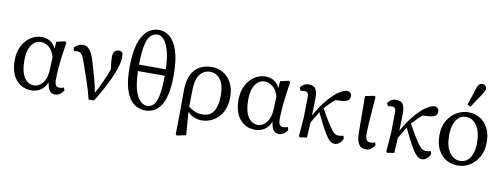

<svg xmlns="http://www.w3.org/2000/svg" viewBox="-72 -1173 4638 1769"><g transform="rotate(10 2247.0 -288.5)"><path d="M127 -249Q127 -143 162 -89.5Q197 -36 255 -36Q300 -36 334.5 -79Q369 -122 373 -198L378 -324Q359 -387 323 -414Q287 -441 248 -441Q196 -441 161.5 -391.5Q127 -342 127 -249ZM236 13Q181 13 136.5 -14.5Q92 -42 65.5 -97Q39 -152 39 -232Q39 -312 69.5 -369.5Q100 -427 147.5 -457.5Q195 -488 247 -488Q291 -488 325.5 -468.5Q360 -449 382 -403L387 -468L465 -486L480 -476Q470 -413 461.5 -347.5Q453 -282 448.5 -224Q444 -166 444 -127Q444 -87 454.5 -71.5Q465 -56 488 -56Q498 -56 509 -58.5Q520 -61 530 -65L539 -40Q527 -17 505 -2Q483 13 457 13Q430 13 410.5 -8Q391 -29 383 -88Q361 -36 322.5 -11.5Q284 13 236 13Z M773 5Q751 -84 723 -164.5Q695 -245 666 -330Q650 -376 634.5 -395.5Q619 -415 596 -415Q586 -415 578.5 -414Q571 -413 564 -411L553 -441Q592 -483 638 -483Q672 -483 698.5 -450.5Q725 -418 748 -341Q772 -261 790.5 -193Q809 -125 819 -66Q854 -132 878.5 -186.5Q903 -241 926 -304Q920 -350 918 -376Q916 -402 916 -420Q916 -454 930 -471Q944 -488 968 -488Q983 -488 990.5 -484.5Q998 -481 1004 -476Q1006 -468 1007.5 -458.5Q1009 -449 1009 -432Q1009 -391 992.5 -338Q976 -285 949 -226Q922 -167 889 -107.5Q856 -48 823 5Z M1301 13Q1261 13 1223.5 -5Q1186 -23 1156.5 -64Q1127 -105 1110 -175.5Q1093 -246 1093 -351Q1093 -461 1109.5 -535.5Q1126 -610 1155.5 -655Q1185 -700 1222.5 -720Q1260 -740 1302 -740Q1358 -740 1404 -702Q1450 -664 1478 -579Q1506 -494 1506 -353Q1506 -244 1489.5 -172.5Q1473 -101 1444.5 -60.5Q1416 -20 1379 -3.5Q1342 13 1301 13ZM1297 -695Q1259 -695 1232 -669Q1205 -643 1190.5 -577.5Q1176 -512 1174 -393H1425Q1422 -499 1403 -565.5Q1384 -632 1356 -663.5Q1328 -695 1297 -695ZM1312 -32Q1348 -32 1373 -57.5Q1398 -83 1411.5 -148.5Q1425 -214 1426 -333H1175Q1178 -225 1197 -159Q1216 -93 1246.5 -62.5Q1277 -32 1312 -32Z M1700 -259 1697 -91Q1729 -67 1759.5 -54.5Q1790 -42 1826 -42Q1901 -42 1933.5 -95.5Q1966 -149 1966 -240Q1966 -343 1928 -392.5Q1890 -442 1834 -442Q1775 -442 1738.5 -396Q1702 -350 1700 -259ZM1619 180 1622 -12 1623 -237Q1624 -323 1651.5 -378.5Q1679 -434 1727.5 -461Q1776 -488 1838 -488Q1900 -488 1949 -458.5Q1998 -429 2026 -374.5Q2054 -320 2054 -244Q2054 -161 2022.5 -103.5Q1991 -46 1940 -16.5Q1889 13 1830 13Q1799 13 1763.5 0Q1728 -13 1699 -44L1715 172L1631 190Z M2221 -249Q2221 -143 2256 -89.5Q2291 -36 2349 -36Q2394 -36 2428.5 -79Q2463 -122 2467 -198L2472 -324Q2453 -387 2417 -414Q2381 -441 2342 -441Q2290 -441 2255.5 -391.5Q2221 -342 2221 -249ZM2330 13Q2275 13 2230.5 -14.5Q2186 -42 2159.5 -97Q2133 -152 2133 -232Q2133 -312 2163.5 -369.5Q2194 -427 2241.5 -457.5Q2289 -488 2341 -488Q2385 -488 2419.5 -468.5Q2454 -449 2476 -403L2481 -468L2559 -486L2574 -476Q2564 -413 2555.5 -347.5Q2547 -282 2542.5 -224Q2538 -166 2538 -127Q2538 -87 2548.5 -71.5Q2559 -56 2582 -56Q2592 -56 2603 -58.5Q2614 -61 2624 -65L2633 -40Q2621 -17 2599 -2Q2577 13 2551 13Q2524 13 2504.5 -8Q2485 -29 2477 -88Q2455 -36 2416.5 -11.5Q2378 13 2330 13Z M2749 10 2740 0 2754 -179 2757 -370Q2757 -393 2749.5 -405.5Q2742 -418 2720 -418Q2710 -418 2700 -417Q2690 -416 2681 -414L2670 -444Q2685 -463 2704 -474Q2723 -485 2748 -485Q2796 -485 2813.5 -454.5Q2831 -424 2829 -365Q2828 -333 2827.5 -291Q2827 -249 2825 -207Q2863 -280 2913 -342.5Q2963 -405 3006 -440Q3036 -463 3059.5 -474.5Q3083 -486 3109 -489Q3126 -485 3137 -474.5Q3148 -464 3148 -444Q3148 -417 3127 -403.5Q3106 -390 3068 -388L3012 -385Q2987 -364 2964.5 -341Q2942 -318 2919 -293Q2960 -218 2988 -173.5Q3016 -129 3034.5 -106Q3053 -83 3066.5 -75.5Q3080 -68 3093 -68Q3126 -68 3143 -75L3151 -49Q3140 -20 3119 -3.5Q3098 13 3075 13Q3059 13 3042.5 4Q3026 -5 3005.5 -32Q2985 -59 2956.5 -111.5Q2928 -164 2887 -250Q2871 -222 2855.5 -197.5Q2840 -173 2823 -142Q2821 -107 2819 -71Q2817 -35 2815 0Z M3368 13Q3322 13 3300.5 -20Q3279 -53 3278 -125L3275 -469L3362 -487L3372 -477Q3365 -378 3360 -315Q3355 -252 3352.5 -211Q3350 -170 3350 -136Q3350 -88 3362.5 -72Q3375 -56 3398 -56Q3409 -56 3420 -58.5Q3431 -61 3441 -65L3449 -40Q3437 -18 3416 -2.5Q3395 13 3368 13Z M3566 10 3557 0 3571 -179 3574 -370Q3574 -393 3566.5 -405.5Q3559 -418 3537 -418Q3527 -418 3517 -417Q3507 -416 3498 -414L3487 -444Q3502 -463 3521 -474Q3540 -485 3565 -485Q3613 -485 3630.5 -454.5Q3648 -424 3646 -365Q3645 -333 3644.5 -291Q3644 -249 3642 -207Q3680 -280 3730 -342.5Q3780 -405 3823 -440Q3853 -463 3876.5 -474.5Q3900 -486 3926 -489Q3943 -485 3954 -474.5Q3965 -464 3965 -444Q3965 -417 3944 -403.5Q3923 -390 3885 -388L3829 -385Q3804 -364 3781.5 -341Q3759 -318 3736 -293Q3777 -218 3805 -173.5Q3833 -129 3851.5 -106Q3870 -83 3883.5 -75.5Q3897 -68 3910 -68Q3943 -68 3960 -75L3968 -49Q3957 -20 3936 -3.5Q3915 13 3892 13Q3876 13 3859.5 4Q3843 -5 3822.5 -32Q3802 -59 3773.5 -111.5Q3745 -164 3704 -250Q3688 -222 3672.5 -197.5Q3657 -173 3640 -142Q3638 -107 3636 -71Q3634 -35 3632 0Z M4226 13Q4168 13 4119.5 -14.5Q4071 -42 4042 -97Q4013 -152 4013 -232Q4013 -313 4046 -370Q4079 -427 4132 -457.5Q4185 -488 4243 -488Q4301 -488 4349 -459.5Q4397 -431 4425.5 -376.5Q4454 -322 4454 -244Q4454 -164 4421 -106Q4388 -48 4336 -17.5Q4284 13 4226 13ZM4239 -33Q4282 -33 4310.5 -58Q4339 -83 4353 -125.5Q4367 -168 4367 -220Q4367 -328 4327 -385Q4287 -442 4228 -442Q4185 -442 4157 -416Q4129 -390 4115 -347Q4101 -304 4101 -252Q4101 -143 4141.5 -88Q4182 -33 4239 -33ZM4219 -556 4275 -726Q4283 -749 4295 -758Q4307 -767 4320 -767Q4338 -767 4349.5 -756.5Q4361 -746 4361 -729Q4361 -716 4356 -706Q4351 -696 4339 -677L4250 -542Z"/></g></svg>

Font: Source Serif 4
Style: Regular
Weight: 400
Designer: Frank Grießhammer
Foundry: Adobe
Version: Version 4.005;hotconv 1.1.0;makeotfexe 2.6.0